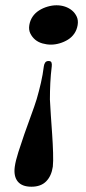

<svg xmlns="http://www.w3.org/2000/svg" viewBox="-20 -465 326 727"><path d="M194 -445Q211 -445 226 -440Q241 -435 252.5 -425.5Q264 -416 270.5 -402Q277 -388 274 -370Q271 -352 261.5 -338Q252 -324 237.5 -315Q223 -306 206 -301Q189 -296 173 -296Q157 -296 141 -300.5Q125 -305 113.5 -314.5Q102 -324 95 -338Q88 -352 91 -370Q94 -388 103.5 -402Q113 -416 128 -425.5Q143 -435 160.5 -440Q178 -445 194 -445ZM164 -234Q173 -234 175 -228Q177 -222 176 -214Q172 -182 170.5 -151Q169 -120 169 -88Q170 -64 172.5 -28.5Q175 7 177.5 43.5Q180 80 181 113.5Q182 147 180 166Q175 201 155 221.5Q135 242 99 242Q63 242 47 222Q31 202 36 166Q39 144 49.5 111Q60 78 72.5 42Q85 6 98 -29Q111 -64 119 -90Q128 -121 135 -151.5Q142 -182 146 -214Q147 -222 151 -228Q155 -234 164 -234Z"/></svg>

Font: Gamine
Style: Bold Italic
Weight: 700
Designer: Tapiwanashe Sebastian Garikayi
Version: Version 1.000